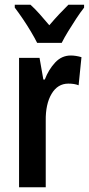

<svg xmlns="http://www.w3.org/2000/svg" viewBox="-20 -786 373 806"><path d="M277 -553Q298 -553 322 -546L310 -428Q293 -435 267 -435Q222 -435 196.5 -392Q171 -349 172 -279V0H60V-543H146L162 -452H168Q184 -494 211.5 -523.5Q239 -553 277 -553ZM136 -606Q126 -626 110 -653Q94 -680 76 -706.5Q58 -733 42 -754V-766H108Q126 -750 146 -727.5Q166 -705 187 -680Q211 -708 228.5 -726.5Q246 -745 267 -766H333V-754Q318 -735 300.5 -708.5Q283 -682 266.5 -655Q250 -628 239 -606Z"/></svg>

Font: Noto Sans Devanagari UI ExtraCondensed SemiBold
Style: Regular
Weight: 600
Width: 2
Designer: Jelle Bosma - Monotype Design Team
Foundry: Monotype Imaging Inc.
Version: Version 2.004; ttfautohint (v1.8.4.7-5d5b)